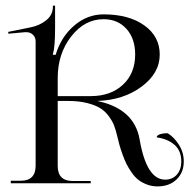

<svg xmlns="http://www.w3.org/2000/svg" viewBox="-20 -648 685 679"><path d="M184.1 -308.1H300.8Q371.6 -308.1 414.8 -348.4Q458 -388.7 458 -455.1Q458 -511.7 427.2 -545.9Q396.5 -580.1 346.2 -580.1Q279.3 -580.1 231.7 -519Q184.1 -458 184.1 -372.1ZM106 -62V-502Q106 -515.6 96.7 -524.9Q87.4 -534.2 72.8 -534.2H68.8L9.8 -528.8L8.8 -535.2L85.9 -550.8Q119.6 -557.1 143.3 -576.2Q167 -595.2 167 -624V-627.9H174.8V-547.9Q174.8 -481.4 167 -456.1V-454.1H176.8Q195.8 -517.6 242.2 -557.4Q288.6 -597.2 346.2 -597.2Q436 -597.2 490.5 -558.1Q544.9 -519 544.9 -455.1Q544.9 -389.2 480.7 -341.6Q416.5 -293.9 323.7 -291Q454.6 -263.7 473.6 -155.8Q498 -12.7 564 -12.7Q589.8 -12.7 605.5 -30.5Q621.1 -48.3 621.1 -77.1Q621.1 -115.2 596.7 -136.2Q572.3 -157.2 534.2 -162.1Q534.2 -168.9 544.9 -172.9Q555.7 -176.8 573.2 -176.8Q596.2 -162.6 613 -135.7Q629.9 -108.9 629.9 -77.1Q629.9 -37.6 604.2 -13.2Q578.6 11.2 537.1 11.2Q517.1 11.2 499.8 4.6Q482.4 -2 469.7 -11.7Q457 -21.5 445.8 -37.6Q434.6 -53.7 427.5 -67.9Q420.4 -82 413.1 -102.5Q405.8 -123 402.1 -136.7Q398.4 -150.4 393.6 -170.4Q388.7 -190.4 383.1 -205.1Q377.4 -219.7 364.7 -237.1Q352.1 -254.4 334.5 -265.4Q316.9 -276.4 287.8 -283.7Q258.8 -291 221.2 -291H184.1V-61Q184.1 -7.8 237.8 -7.8H300.8V0H18.1V-8.8H53.2Q106 -8.8 106 -62Z"/></svg>

Font: FoglihtenNo07calt
Style: Regular
Weight: 500
Designer: gluk (gluksza@wp.pl)
Foundry: gluk (gluksza@wp.pl)
Version: Version 0.844